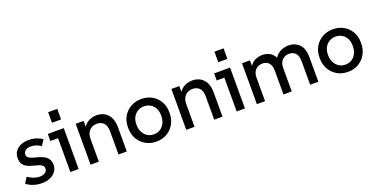

<svg xmlns="http://www.w3.org/2000/svg" viewBox="-25 -1418 4165 2136"><g transform="rotate(-20 2058.0 -350.0)"><path d="M211 9Q155 9 107.5 -7.5Q60 -24 29 -50L72 -117Q101 -96 137 -82Q173 -68 211 -68Q251 -68 275.5 -85.5Q300 -103 300 -132Q300 -158 282 -171.5Q264 -185 235.5 -193.5Q207 -202 174.5 -210Q142 -218 113.5 -232.5Q85 -247 66.5 -273.5Q48 -300 48 -345Q48 -411 97.5 -452.5Q147 -494 230 -494Q277 -494 318.5 -481Q360 -468 392 -445L348 -379Q323 -397 292.5 -407.5Q262 -418 229 -418Q190 -418 166 -400Q142 -382 142 -354Q142 -329 160.5 -315Q179 -301 208.5 -293Q238 -285 270.5 -276Q303 -267 332 -252Q361 -237 380 -210.5Q399 -184 399 -138Q399 -95 374.5 -62Q350 -29 308 -10Q266 9 211 9Z M547 0V-444L591 -400H456V-484H645V0ZM542 -585V-710H650V-585Z M786 0V-484H880V-352H854Q865 -395 885 -422.5Q905 -450 931 -465.5Q957 -481 984 -487.5Q1011 -494 1033 -494Q1115 -494 1165 -441Q1215 -388 1215 -286V0H1117V-271Q1117 -342 1086.5 -373Q1056 -404 1007 -404Q973 -404 945 -389Q917 -374 900.5 -344Q884 -314 884 -269V0Z M1565 10Q1495 10 1439 -22Q1383 -54 1351 -110Q1319 -166 1319 -239V-248Q1319 -320 1351 -375.5Q1383 -431 1439 -462.5Q1495 -494 1565 -494Q1635 -494 1690 -463Q1745 -432 1777 -376.5Q1809 -321 1809 -249V-239Q1809 -166 1777 -110Q1745 -54 1690 -22Q1635 10 1565 10ZM1565 -76Q1608 -76 1641 -97Q1674 -118 1692.5 -155Q1711 -192 1711 -239V-249Q1711 -296 1692.5 -331.5Q1674 -367 1641 -387Q1608 -407 1565 -407Q1522 -407 1489 -386.5Q1456 -366 1437 -330.5Q1418 -295 1418 -248V-239Q1418 -192 1437 -155Q1456 -118 1489 -97Q1522 -76 1565 -76Z M1919 0V-484H2013V-352H1987Q1998 -395 2018 -422.5Q2038 -450 2064 -465.5Q2090 -481 2117 -487.5Q2144 -494 2166 -494Q2248 -494 2298 -441Q2348 -388 2348 -286V0H2250V-271Q2250 -342 2219.5 -373Q2189 -404 2140 -404Q2106 -404 2078 -389Q2050 -374 2033.5 -344Q2017 -314 2017 -269V0Z M2516 0V-444L2560 -400H2425V-484H2614V0ZM2511 -585V-710H2619V-585Z M2755 0V-484H2849V-354L2823 -355Q2837 -410 2866 -440Q2895 -470 2929.5 -482Q2964 -494 2996 -494Q3058 -494 3100.5 -461.5Q3143 -429 3159 -363H3122Q3140 -415 3172 -443.5Q3204 -472 3240 -483Q3276 -494 3305 -494Q3384 -494 3433.5 -443.5Q3483 -393 3483 -291V0H3386V-277Q3386 -344 3357.5 -374Q3329 -404 3281 -404Q3233 -404 3200.5 -371.5Q3168 -339 3168 -278V0H3070V-277Q3070 -344 3041.5 -374Q3013 -404 2966 -404Q2918 -404 2885 -371.5Q2852 -339 2852 -278V0Z M3833 10Q3763 10 3707 -22Q3651 -54 3619 -110Q3587 -166 3587 -239V-248Q3587 -320 3619 -375.5Q3651 -431 3707 -462.5Q3763 -494 3833 -494Q3903 -494 3958 -463Q4013 -432 4045 -376.5Q4077 -321 4077 -249V-239Q4077 -166 4045 -110Q4013 -54 3958 -22Q3903 10 3833 10ZM3833 -76Q3876 -76 3909 -97Q3942 -118 3960.5 -155Q3979 -192 3979 -239V-249Q3979 -296 3960.5 -331.5Q3942 -367 3909 -387Q3876 -407 3833 -407Q3790 -407 3757 -386.5Q3724 -366 3705 -330.5Q3686 -295 3686 -248V-239Q3686 -192 3705 -155Q3724 -118 3757 -97Q3790 -76 3833 -76Z"/></g></svg>

Font: SUSE Medium
Style: Regular
Weight: 500
Designer: Rene Bieder
Foundry: SUSE
Version: Version 1.000